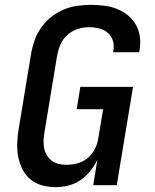

<svg xmlns="http://www.w3.org/2000/svg" viewBox="-20 -763 640 791"><path d="M209 8Q180 8 153 0.5Q126 -7 105.5 -24Q85 -41 72.5 -65.5Q60 -90 55 -117.5Q50 -145 51 -174Q52 -203 57 -232L109 -547Q114 -574 124 -601Q134 -628 151.5 -652Q169 -676 193 -694.5Q217 -713 243.5 -724Q270 -735 298.5 -739Q327 -743 354 -743Q382 -743 409.5 -739.5Q437 -736 461 -726.5Q485 -717 505.5 -701Q526 -685 539 -662.5Q552 -640 556 -612.5Q560 -585 555 -557L553 -548H446L447 -553Q451 -575 445 -595Q439 -615 424 -628Q409 -641 388 -646Q367 -651 346 -651Q322 -651 298.5 -643Q275 -635 256.5 -618Q238 -601 228.5 -578Q219 -555 215 -532L163 -217Q160 -201 159.5 -184.5Q159 -168 162 -152.5Q165 -137 173 -123.5Q181 -110 193 -101Q205 -92 220.5 -88Q236 -84 253 -84Q275 -84 297 -89.5Q319 -95 338 -109.5Q357 -124 368.5 -145Q380 -166 384 -188L405 -313H296L311 -405H528L461 0H364L381 -104Q369 -80 351.5 -58Q334 -36 311 -20.5Q288 -5 261 1.5Q234 8 209 8Z"/></svg>

Font: Iosevka Aile Semibold
Style: Italic
Weight: 600
Italic angle: -9°
Designer: Belleve Invis
Foundry: Belleve Invis
Version: Version 31.1.0; ttfautohint (v1.8.4)